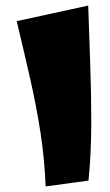

<svg xmlns="http://www.w3.org/2000/svg" viewBox="-20 -670 395 690"><path d="M144 0Q140 -100 125.5 -193.5Q111 -287 89 -384.5Q67 -482 40 -594L297 -650Q300 -556 304 -447.5Q308 -339 308 -229.5Q308 -120 298 -21Z"/></svg>

Font: Marhey Light
Style: Regular
Weight: 300
Designer: Nur Syamsi & Bustanul Arifin
Foundry: Namelatype
Version: Version 1.000